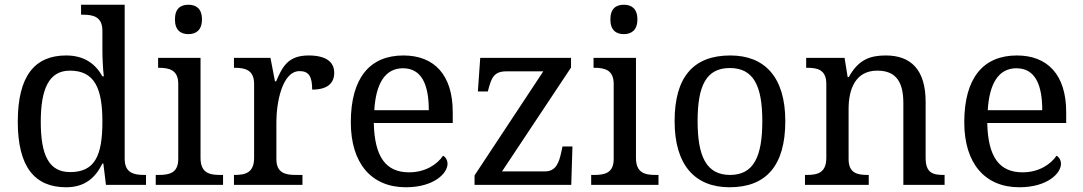

<svg xmlns="http://www.w3.org/2000/svg" viewBox="-20 -780 4568 810"><path d="M259 10C337 10 382 -29 412 -90H416L427 0H596V-42H588C544 -42 506 -51 506 -110V-760H322V-718H330C374 -718 412 -709 412 -650V-568C412 -536 414 -491 418 -458H412C383 -510 336 -546 259 -546C127 -546 55 -460 55 -267C55 -75 127 10 259 10ZM276 -54C187 -54 152 -124 152 -266C152 -406 187 -482 275 -482C380 -482 412 -406 412 -267C412 -123 380 -54 276 -54Z M775 -636C806 -636 832 -652 832 -698C832 -745 806 -760 775 -760C743 -760 718 -745 718 -698C718 -652 743 -636 775 -636ZM637 0H921V-42H908C863 -42 826 -51 826 -114V-536H647V-494H650C694 -494 732 -485 732 -426V-109C732 -50 694 -42 650 -42H637Z M967 0H1256V-42H1228C1184 -42 1146 -50 1146 -109V-266C1146 -343 1169 -480 1244 -480C1283 -480 1297 -457 1297 -402C1364 -402 1390 -431 1390 -473C1390 -519 1355 -546 1282 -546C1194 -546 1171 -497 1145 -437H1140L1121 -536H967V-494H970C1014 -494 1052 -485 1052 -426V-114C1052 -51 1015 -42 970 -42H967Z M1692 10C1811 10 1868 -49 1868 -89C1868 -106 1858 -119 1849 -123C1825 -87 1775 -53 1706 -53C1610 -53 1560 -115 1557 -261H1890V-307C1890 -465 1811 -546 1682 -546C1540 -546 1460 -451 1460 -264C1460 -91 1547 10 1692 10ZM1789 -315H1559C1566 -430 1606 -492 1680 -492C1760 -492 1789 -421 1789 -315Z M1982 0H2390L2395 -162H2353L2348 -139C2339 -96 2326 -57 2280 -57H2098L2389 -495V-536H2006L1996 -394H2038L2039 -398C2053 -451 2063 -479 2116 -479H2272L1982 -40Z M2612 -636C2643 -636 2669 -652 2669 -698C2669 -745 2643 -760 2612 -760C2580 -760 2555 -745 2555 -698C2555 -652 2580 -636 2612 -636ZM2474 0H2758V-42H2745C2700 -42 2663 -51 2663 -114V-536H2484V-494H2487C2531 -494 2569 -485 2569 -426V-109C2569 -50 2531 -42 2487 -42H2474Z M3058 10C3212 10 3293 -81 3293 -269C3293 -456 3205 -546 3061 -546C2906 -546 2826 -456 2826 -269C2826 -81 2914 10 3058 10ZM3060 -42C2960 -42 2923 -120 2923 -269C2923 -418 2959 -493 3059 -493C3159 -493 3196 -418 3196 -269C3196 -120 3160 -42 3060 -42Z M3376 0H3645V-42H3640C3596 -42 3560 -50 3560 -109V-320C3560 -406 3590 -482 3681 -482C3762 -482 3791 -432 3791 -345V0H3965V-42H3960C3915 -42 3885 -51 3885 -114V-350C3885 -487 3822 -546 3717 -546C3653 -546 3602 -530 3561 -455H3556L3543 -536H3381V-494H3386C3430 -494 3466 -485 3466 -426V-114C3466 -51 3429 -42 3384 -42H3376Z M4280 10C4399 10 4456 -49 4456 -89C4456 -106 4446 -119 4437 -123C4413 -87 4363 -53 4294 -53C4198 -53 4148 -115 4145 -261H4478V-307C4478 -465 4399 -546 4270 -546C4128 -546 4048 -451 4048 -264C4048 -91 4135 10 4280 10ZM4377 -315H4147C4154 -430 4194 -492 4268 -492C4348 -492 4377 -421 4377 -315Z"/></svg>

Font: Noto Serif Devanagari
Style: Regular
Weight: 400
Designer: Universal Thirst, Indian Type Foundry and the Monotype Design Team
Foundry: Monotype Imaging Inc.
Version: Version 2.004